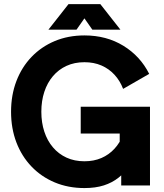

<svg xmlns="http://www.w3.org/2000/svg" viewBox="-20 -909 803 941"><path d="M583.4 -473.4 711.2 -546.9Q667.7 -633.6 584.9 -684.5Q502.1 -735.4 393.8 -735.4Q314.5 -735.4 248.5 -707.8Q182.6 -680.2 134.5 -630Q86.4 -579.8 60.3 -511.4Q34.2 -443.1 34.2 -361.3Q34.2 -279.6 60.3 -211.2Q86.4 -142.9 134.5 -92.7Q182.6 -42.5 248.5 -14.9Q314.5 12.7 393.8 12.7Q448 12.7 488.9 -0.4Q529.8 -13.5 560.9 -38.2Q592 -62.9 616.7 -97.7Q641.4 -132.4 663.2 -175.8L583.4 -249.2Q568.1 -209.4 541 -180Q514 -150.6 477.1 -134.6Q440.1 -118.6 393.8 -118.6Q344.9 -118.6 306 -136.5Q267 -154.4 239.4 -187Q211.7 -219.5 197.2 -263.9Q182.6 -308.2 182.6 -361.3Q182.6 -414.5 197.2 -458.8Q211.7 -503.1 239.4 -535.7Q267 -568.3 306 -586.2Q344.9 -604.1 393.8 -604.1Q440.1 -604.1 477.1 -588.1Q514 -572.1 541 -542.8Q568.1 -513.5 583.4 -473.4ZM375.6 -385.9V-254.7H566.7V-123.5L574.1 -110.8V0H715.1V-385.9ZM432.5 -763.7H570.1L471.8 -888.7H345ZM355 -763.7 442.5 -888.7H315.7L217.4 -763.7Z"/></svg>

Font: Giphurs SC
Style: Regular
Weight: 400
Version: Version 0.920